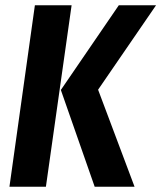

<svg xmlns="http://www.w3.org/2000/svg" viewBox="-20 -712 615 732"><path d="M113 -692H253L155 0H16ZM212 -369 433 -692H575L354 -370L493 0H341Z"/></svg>

Font: Fira Sans Compressed SemiBold
Style: Italic
Weight: 600
Width: 1
Italic angle: -8°
Designer: bBox Type GmbH & Carrois Corporate GbR & Edenspiekermann AG
Foundry: bBox Type GmbH & Carrois Corporate GbR & Edenspiekermann AG
Version: Version 4.301